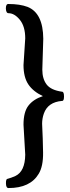

<svg xmlns="http://www.w3.org/2000/svg" viewBox="-20 -869 354 977"><path d="M9.8 -826.2Q9.8 -849.6 23.4 -848.6Q81.1 -848.6 120.1 -834Q199.2 -802.7 200.2 -671.9L195.3 -514.6Q195.3 -467.8 217.3 -439Q239.3 -410.2 295.9 -402.3Q305.7 -402.3 305.7 -377.9Q305.7 -354.5 295.9 -355.5Q223.6 -349.6 203.1 -291Q194.3 -265.6 194.3 -239.3Q198.2 -163.1 199.2 -92.8Q200.2 -22.5 176.8 15.6Q133.8 87.9 23.4 87.9Q10.7 87.9 10.3 64.5Q9.8 41 18.6 41Q37.1 36.1 58.6 26.4Q107.4 2.9 108.4 -82L99.6 -234.4Q99.6 -299.8 125 -332Q150.4 -364.3 198.2 -379.9Q148.4 -403.3 124 -439.9Q99.6 -476.6 99.6 -538.1L108.4 -673.8Q108.4 -734.4 81.1 -768.1Q53.7 -801.8 23.4 -801.8Q10.7 -801.8 9.8 -826.2Z"/></svg>

Font: GenEi LateMin P v2
Style: Medium
Weight: 500
Designer: o_tamon (Modified)
Foundry: o_tamon / Adobe Systems Incorporated / FONT 910 / Philipp H. Poll
Version: Version 2.1;Original Version 1.004